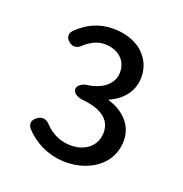

<svg xmlns="http://www.w3.org/2000/svg" viewBox="-92 -973 596 627"><g transform="rotate(20 205.5 -659.5)"><path d="M298 -860C273 -880 238 -891 199 -891C149 -891 110 -871 78 -840C65 -827 65 -813 79 -801C94 -788 110 -791 123 -805C143 -823 166 -834 189 -834C237 -834 268 -806 268 -764C268 -727 237 -697 183 -689C168 -688 149 -678 149 -663C149 -648 170 -639 185 -638C249 -632 285 -606 285 -562C285 -513 246 -485 198 -485C163 -485 132 -499 108 -524C95 -539 79 -542 63 -530C48 -519 46 -506 57 -491C91 -454 142 -428 201 -428C244 -428 282 -441 310 -463C339 -486 356 -519 356 -559C356 -616 312 -653 262 -667C307 -687 339 -722 339 -774C339 -810 323 -839 298 -860Z"/></g></svg>

Font: GenSenRounded2 TW R
Style: Regular
Weight: 400
Version: Version 2.100;PS 2.1;hotconv 16.6.51;makeotf.lib2.5.65220 DE